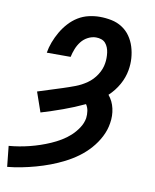

<svg xmlns="http://www.w3.org/2000/svg" viewBox="-128 -593 712 880"><g transform="rotate(10 228.0 -152.5)"><path d="M-34 223 -44 127Q-20 125 4 121Q28 117 52 111Q76 105 99.5 97Q123 89 146 79Q169 69 191.5 55.5Q214 42 232.5 25Q251 8 265.5 -14Q280 -36 284 -60Q286 -77 283.5 -93.5Q281 -110 272 -123Q223 -100 173 -82Q123 -64 73 -49L41 -141Q69 -150 97.5 -159Q126 -168 154 -177Q182 -186 210 -196.5Q238 -207 263 -224.5Q288 -242 305 -268.5Q322 -295 326 -323Q328 -335 328 -347.5Q328 -360 326.5 -372Q325 -384 320.5 -395.5Q316 -407 308.5 -415.5Q301 -424 289.5 -428Q278 -432 265 -432Q246 -432 227.5 -422.5Q209 -413 196.5 -397Q184 -381 176.5 -362Q169 -343 165 -324H54Q58 -349 67.5 -374Q77 -399 90.5 -422.5Q104 -446 123 -467Q142 -488 165 -502Q188 -516 214 -522Q240 -528 265 -528Q293 -528 320 -522.5Q347 -517 369.5 -502.5Q392 -488 407 -466.5Q422 -445 430 -419.5Q438 -394 440 -366.5Q442 -339 437 -310Q431 -275 412.5 -242Q394 -209 366 -183Q387 -158 394.5 -124.5Q402 -91 396 -56Q391 -23 375 8Q359 39 335.5 65.5Q312 92 284 112.5Q256 133 224.5 149Q193 165 161 177Q129 189 96.5 198Q64 207 31 213.5Q-2 220 -34 223Z"/></g></svg>

Font: Iosevka SS18
Style: Bold Italic
Weight: 700
Italic angle: -9°
Monospace: yes
Designer: Belleve Invis
Foundry: Belleve Invis
Version: Version 25.1.1; ttfautohint (v1.8.4)